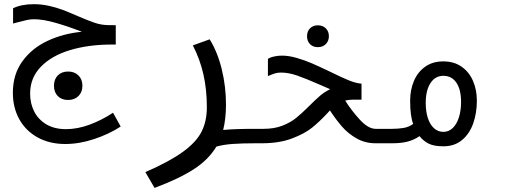

<svg xmlns="http://www.w3.org/2000/svg" viewBox="-20 -685 2440 918"><path d="M41.5 -241.5Q41.5 -329.5 87.5 -392.5Q133.5 -455.5 208.5 -490.2Q283.5 -525 371.5 -533Q311 -557 248.8 -575Q186.5 -593 143.5 -593Q126.5 -593 110.8 -589.8Q95 -586.5 63 -578L42.5 -572.5V-645.5Q82.5 -665 141.5 -665Q179 -665 214.5 -657Q250 -649 279.2 -638Q308.5 -627 350.5 -608.5Q401.5 -586.5 432.8 -576Q464 -565.5 495.5 -565L533.5 -564.5V-472H514Q403.5 -472 315.2 -445.5Q227 -419 175.5 -366Q124 -313 124 -237.5Q124 -190.5 143.5 -152Q163 -113.5 201.5 -90.5Q240 -67.5 295.5 -67.5Q350.5 -67.5 409 -89.2Q467.5 -111 520.5 -146L557 -80Q502 -44 430.5 -20.2Q359 3.5 292 3.5Q217 3.5 160.2 -27.8Q103.5 -59 72.5 -114.5Q41.5 -170 41.5 -241.5ZM238 -275Q238 -306 256.5 -324.5Q275 -343 305.5 -343Q336.5 -343 355.2 -324.2Q374 -305.5 374 -275Q374 -244.5 355.2 -225.8Q336.5 -207 305.5 -207Q275 -207 256.5 -225.5Q238 -244 238 -275Z M969 -172.5Q969 -256 952.8 -328.5Q936.5 -401 902 -468L982.5 -497Q1020.5 -435.5 1040.5 -353Q1060.5 -270.5 1060.5 -185.5Q1060.5 -117.5 1047 -63.5Q1097.5 -69 1201.5 -69V0Q1139 0 1093 3.2Q1047 6.5 1014.5 16Q977.5 78 907 123.8Q836.5 169.5 719 213.5L675 138Q791.5 87 855.2 40.5Q919 -6 944 -56Q969 -106 969 -172.5Z M1195 -69H1240.5Q1291.5 -69 1330 -84Q1368.5 -99 1395.5 -120.8Q1422.5 -142.5 1458.5 -178.5Q1489.5 -209.5 1511 -227.8Q1532.5 -246 1558.5 -258.5L1512.5 -278.5Q1442 -309.5 1400.8 -323.8Q1359.5 -338 1324.5 -338Q1309 -338 1298.8 -335.2Q1288.5 -332.5 1271.5 -325.5L1261 -321V-401.5Q1261 -405 1270.8 -409Q1280.5 -413 1296 -416Q1311.5 -419 1328.5 -419Q1361 -419 1399 -408Q1437 -397 1472.2 -381.8Q1507.5 -366.5 1560.5 -341Q1614.5 -314.5 1647 -301.2Q1679.5 -288 1703.5 -285.5L1708.5 -285V-208.5H1685Q1652 -209.5 1630.5 -204Q1661 -155.5 1701 -112.2Q1741 -69 1776 -69H1801.5V0H1776Q1725.5 0 1684.8 -23.2Q1644 -46.5 1615 -80Q1586 -113.5 1557.5 -157L1545.5 -144Q1508 -103.5 1472 -74.5Q1436 -45.5 1375.5 -22.8Q1315 0 1232 0H1195ZM1448 -512Q1448 -535 1462.2 -549.5Q1476.5 -564 1499.5 -564Q1523 -564 1537.8 -549.5Q1552.5 -535 1552.5 -512Q1552.5 -489 1537.8 -474.2Q1523 -459.5 1499.5 -459.5Q1476.5 -459.5 1462.2 -474Q1448 -488.5 1448 -512Z M1986 -34Q1958.5 -15.5 1928.2 -7.8Q1898 0 1855 0H1798.5V-69H1855Q1883.5 -69 1909.2 -73.2Q1935 -77.5 1955.5 -92.5Q1941 -130 1941 -203.5Q1941 -255 1959 -297.8Q1977 -340.5 2012.8 -366Q2048.5 -391.5 2099.5 -391.5Q2150.5 -391.5 2186.8 -366.2Q2223 -341 2241.5 -298.2Q2260 -255.5 2260 -203.5Q2260 -145.5 2242.8 -95.8Q2225.5 -46 2189.5 -15.8Q2153.5 14.5 2100.5 14.5Q2055.5 14.5 2030 2Q2004.5 -10.5 1986 -34ZM2100 -54.5Q2125.5 -54.5 2144.8 -73Q2164 -91.5 2174.2 -124Q2184.5 -156.5 2184.5 -197.5Q2184.5 -257 2162 -289.8Q2139.5 -322.5 2100 -322.5Q2061 -322.5 2038.2 -287.8Q2015.5 -253 2015.5 -192.5Q2015.5 -151.5 2025.8 -120.2Q2036 -89 2055.2 -71.8Q2074.5 -54.5 2100 -54.5Z"/></svg>

Font: JuliaMono Italic
Style: Regular
Weight: 400
Italic angle: -9°
Monospace: yes
Designer: cormullion
Foundry: corm
Version: Version 0.049; ttfautohint (v1.8.4)